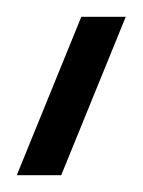

<svg xmlns="http://www.w3.org/2000/svg" viewBox="-20 -117 170 229"><path d="M53 92H0L77 -97H130Z"/></svg>

Font: Mirza
Style: Regular
Weight: 400
Designer: Arabic design by Kourosh Beigpour, Latin design by Eduardo Tunni, engineering by Lasse Fister
Version: Version 1.0010g